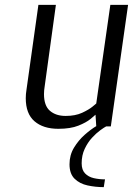

<svg xmlns="http://www.w3.org/2000/svg" viewBox="-20 -520 550 790"><path d="M436 0H417Q409 4 392.5 16Q376 28 358.5 47Q341 66 328.5 92.5Q316 119 316 152Q316 179 330 193.5Q344 208 366 213Q388 218 412 218L407 250Q373 250 340.5 243Q308 236 287 215.5Q266 195 266 156Q266 118 284.5 87.5Q303 57 328.5 34.5Q354 12 376 -1L373 -48Q370 -45 352.5 -30.5Q335 -16 302.5 -3Q270 10 220 10Q158 10 122 -21Q86 -52 86 -116Q86 -133 89 -151L138 -500H210L164 -166Q161 -148 161 -133Q161 -85 185.5 -64Q210 -43 250 -43Q290 -43 318 -56Q346 -69 361 -81.5Q376 -94 376 -94L434 -500H507Z"/></svg>

Font: Arsenal SC
Style: Italic
Weight: 400
Italic angle: -9.10001°
Designer: Andrij Shevchenko
Foundry: Stairsfor
Version: Version 2.001; ttfautohint (v1.8.4.7-5d5b)